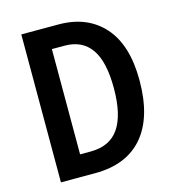

<svg xmlns="http://www.w3.org/2000/svg" viewBox="-107 -804 817 895"><g transform="rotate(-15 302.0 -357.0)"><path d="M554 -365Q554 -187 474 -93.5Q394 0 242 0H77V-714H256Q395 -714 474.5 -625Q554 -536 554 -365ZM429 -361Q429 -489 386 -550Q343 -611 259 -611H197V-103H248Q341 -103 385 -167.5Q429 -232 429 -361Z"/></g></svg>

Font: Noto Sans Sinhala Condensed SemiBold
Style: Regular
Weight: 600
Width: 3
Designer: Jelle Bosma - Monotype Design Team
Foundry: Monotype Imaging Inc.
Version: Version 2.006; ttfautohint (v1.8.4.7-5d5b)